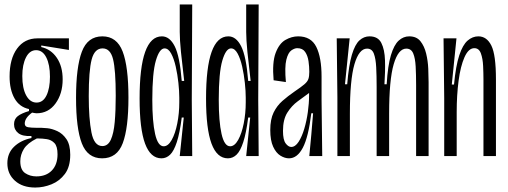

<svg xmlns="http://www.w3.org/2000/svg" viewBox="-20 -700 2276 861"><path d="M138 141Q81 141 47 110.5Q13 80 13 32Q13 -13 43 -42Q73 -71 121 -81V-90Q81 -88 62 -103Q43 -118 43 -143Q43 -166 59.5 -179Q76 -192 110 -202V-211Q67 -220 45 -259Q23 -298 23 -357Q23 -436 56.5 -482Q90 -528 148 -528H289V-476L165 -496V-489Q209 -479 235 -440.5Q261 -402 261 -344Q261 -280 229 -236Q197 -192 144 -192Q141 -192 135 -193Q129 -194 124 -195Q91 -171 91 -146Q91 -132 106 -129.5Q121 -127 141 -127H164Q172 -127 192.5 -125Q213 -123 237 -112Q261 -101 278 -76Q295 -51 295 -6Q295 48 271 80Q247 112 211 126.5Q175 141 138 141ZM144 -240Q173 -240 188.5 -272Q204 -304 204 -356Q204 -410 187.5 -442.5Q171 -475 142 -475Q113 -475 96.5 -442.5Q80 -410 80 -359Q80 -304 97.5 -272Q115 -240 144 -240ZM143 91Q187 91 212.5 64.5Q238 38 238 -8Q238 -44 224 -58.5Q210 -73 190 -76Q170 -79 153 -79H145Q103 -58 87 -32Q71 -6 71 23Q71 62 93 76.5Q115 91 143 91Z M438 10Q373 10 347 -57Q321 -124 321 -261Q321 -399 347 -468Q373 -537 439 -537Q504 -537 530 -469Q556 -401 556 -262Q556 -126 530.5 -58Q505 10 438 10ZM439 -45Q464 -45 477 -73.5Q490 -102 494.5 -153Q499 -204 499 -271Q499 -386 487 -434.5Q475 -483 440 -483Q404 -483 391 -433Q378 -383 378 -269Q378 -168 390 -106.5Q402 -45 439 -45Z M704 10Q655 10 630.5 -56Q606 -122 606 -258Q606 -537 706 -537Q741 -537 763.5 -492.5Q786 -448 795 -337H806Q797 -412 791.5 -467Q786 -522 786 -557V-680H842L840 -253L842 0H786L804 -173H795Q786 -103 773 -63Q760 -23 743 -6.5Q726 10 704 10ZM714 -44Q734 -44 750 -72.5Q766 -101 775 -146.5Q784 -192 784 -241V-262Q784 -291 780 -328.5Q776 -366 768 -401.5Q760 -437 747.5 -460Q735 -483 718 -483Q695 -483 679 -428.5Q663 -374 663 -253Q663 -155 675.5 -99.5Q688 -44 714 -44Z M1002 10Q953 10 928.5 -56Q904 -122 904 -258Q904 -537 1004 -537Q1039 -537 1061.5 -492.5Q1084 -448 1093 -337H1104Q1095 -412 1089.5 -467Q1084 -522 1084 -557V-680H1140L1138 -253L1140 0H1084L1102 -173H1093Q1084 -103 1071 -63Q1058 -23 1041 -6.5Q1024 10 1002 10ZM1012 -44Q1032 -44 1048 -72.5Q1064 -101 1073 -146.5Q1082 -192 1082 -241V-262Q1082 -291 1078 -328.5Q1074 -366 1066 -401.5Q1058 -437 1045.5 -460Q1033 -483 1016 -483Q993 -483 977 -428.5Q961 -374 961 -253Q961 -155 973.5 -99.5Q986 -44 1012 -44Z M1276 10Q1257 10 1237.5 -2Q1218 -14 1205 -42Q1192 -70 1192 -117Q1192 -165 1207 -195.5Q1222 -226 1246.5 -247.5Q1271 -269 1300 -289Q1331 -310 1345 -322Q1359 -334 1363 -346Q1367 -358 1367 -378Q1367 -401 1363.5 -425.5Q1360 -450 1348.5 -467Q1337 -484 1313 -484Q1301 -484 1286.5 -474Q1272 -464 1264 -432Q1256 -400 1262 -332L1207 -340Q1200 -420 1216 -462.5Q1232 -505 1260 -521Q1288 -537 1317 -537Q1375 -537 1398.5 -489.5Q1422 -442 1422 -356V-251Q1423 -189 1423.5 -125.5Q1424 -62 1425 0H1367Q1372 -48 1376 -96Q1380 -144 1384 -192H1376Q1363 -85 1338 -37.5Q1313 10 1276 10ZM1286 -41Q1304 -41 1319 -64Q1334 -87 1344.5 -122.5Q1355 -158 1360.5 -197.5Q1366 -237 1366 -271V-283Q1343 -266 1315.5 -246Q1288 -226 1268.5 -195Q1249 -164 1249 -113Q1249 -73 1261 -57Q1273 -41 1286 -41Z M1493 0V-263L1490 -528H1548L1527 -322H1537Q1544 -408 1558 -454.5Q1572 -501 1592 -519Q1612 -537 1637 -537Q1675 -537 1690 -507.5Q1705 -478 1706.5 -429Q1708 -380 1704 -322H1714Q1719 -406 1733 -452.5Q1747 -499 1768 -518Q1789 -537 1815 -537Q1848 -537 1865.5 -515Q1883 -493 1891 -460Q1899 -427 1900.5 -392Q1902 -357 1902 -331V0H1846V-319Q1846 -365 1844 -402Q1842 -439 1833 -460.5Q1824 -482 1802 -482Q1766 -482 1745.5 -412Q1725 -342 1725 -190V0H1669V-310Q1669 -360 1667 -398.5Q1665 -437 1656.5 -459.5Q1648 -482 1626 -482Q1590 -482 1569.5 -412Q1549 -342 1549 -190V0Z M1972 0V-260L1969 -528H2027L2006 -321H2016Q2024 -405 2039.5 -452Q2055 -499 2077 -518Q2099 -537 2125 -537Q2163 -537 2183.5 -495.5Q2204 -454 2204 -344V0H2148V-344Q2148 -371 2146.5 -404Q2145 -437 2136.5 -460.5Q2128 -484 2107 -484Q2081 -484 2063 -443.5Q2045 -403 2036.5 -338Q2028 -273 2028 -198V0Z"/></svg>

Font: Bricolage Grotesque 48pt Condensed ExtraLight
Style: Regular
Weight: 200
Width: 3
Designer: Mathieu Triay
Foundry: Atelier Triay
Version: Version 1.000; ttfautohint (v1.8.4.7-5d5b);gftools[0.9.32]